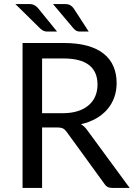

<svg xmlns="http://www.w3.org/2000/svg" viewBox="-20 -929 666 949"><path d="M290 -369.5Q332 -369.5 364.2 -379.8Q396.5 -390 418.2 -408.8Q440 -427.5 451 -453.5Q462 -479.5 462 -511Q462 -575 420 -607.5Q378 -640 294 -640H188V-369.5ZM621 0H535Q508.5 0 496 -20.5L310 -276.5Q301.5 -288.5 291.8 -293.8Q282 -299 261.5 -299H188V0H91.5V-716.5H294Q362 -716.5 411.5 -702.8Q461 -689 493.2 -663Q525.5 -637 541 -600.2Q556.5 -563.5 556.5 -518Q556.5 -480 544.5 -447Q532.5 -414 509.8 -387.8Q487 -361.5 454.2 -343Q421.5 -324.5 380 -315Q398.5 -304.5 412 -284.5ZM301 -909Q317 -909 327.2 -903.2Q337.5 -897.5 344.5 -887L418.5 -773H375.5Q365.5 -773 358.8 -776.2Q352 -779.5 345 -786.5L242 -909ZM124 -909Q140 -909 150.5 -903.2Q161 -897.5 169.5 -887L262 -773H214Q204 -773 196.2 -776.2Q188.5 -779.5 180.5 -786.5L56 -909Z"/></svg>

Font: Lato-Regular
Style: Regular
Weight: 400
Designer: Lukasz Dziedzic with Adam Twardoch and Botio Nikoltchev
Foundry: tyPoland Lukasz Dziedzic
Version: Version 2.015; 2015-08-06; http://www.latofonts.com/